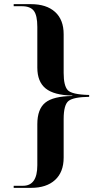

<svg xmlns="http://www.w3.org/2000/svg" viewBox="-20 -780 494 926"><path d="M46 126H130Q204 126 245.5 88Q287 50 287 -20V-206Q287 -275 311 -293.5Q335 -312 410 -313V-322Q326 -324 306.5 -345.5Q287 -367 287 -428V-615Q287 -685 245.5 -722.5Q204 -760 129 -760H46V-750H86Q126 -750 143 -728Q160 -706 160 -650V-454Q160 -386 200 -353.5Q240 -321 329 -319V-317Q237 -316 198.5 -285Q160 -254 160 -181V17Q160 116 91 116H46Z"/></svg>

Font: Noto Serif Display Semi
Style: Regular
Weight: 600
Designer: Monotype Design Team
Foundry: Monotype Imaging Inc.
Version: Version 1.900